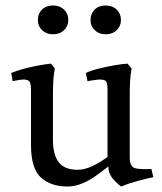

<svg xmlns="http://www.w3.org/2000/svg" viewBox="-20 -664 590 700"><path d="M453 -85Q453 -75 457 -65.5Q461 -56 469 -52Q480 -48 499.5 -47.5Q519 -47 532 -48L539 -18Q514 -13 481 -4Q448 5 422 16Q406 5 390.5 -13.5Q375 -32 375 -57Q366 -50 357 -43.5Q348 -37 339 -30Q312 -9 283 3.5Q254 16 226 16Q165 16 129 -17Q93 -50 93 -135V-338Q93 -352 90 -361.5Q87 -371 76 -373Q69 -375 57 -373.5Q45 -372 35.5 -370Q26 -368 26 -368L21 -398Q40 -406 66 -413Q92 -420 119 -425Q146 -430 166 -432L180 -414Q176 -395 174.5 -371Q173 -347 173 -316V-155Q173 -99 194.5 -72Q216 -45 263 -45Q289 -45 318 -59Q347 -73 372 -92V-338Q372 -352 369.5 -361.5Q367 -371 356 -373Q348 -375 334.5 -373.5Q321 -372 310 -370Q299 -368 299 -368L293 -398Q312 -407 340.5 -414Q369 -421 397.5 -426Q426 -431 445 -432L460 -414Q456 -395 454.5 -371Q453 -347 453 -316ZM118 -591Q118 -614 133 -629Q148 -644 173 -644Q198 -644 213.5 -629Q229 -614 229 -591Q229 -569 213.5 -554Q198 -539 173 -539Q149 -539 133.5 -554Q118 -569 118 -591ZM310 -591Q310 -614 325 -629Q340 -644 365 -644Q390 -644 405.5 -629Q421 -614 421 -591Q421 -569 405.5 -554Q390 -539 365 -539Q341 -539 325.5 -554Q310 -569 310 -591Z"/></svg>

Font: Buenard
Style: Regular
Weight: 400
Version: Version 2.000